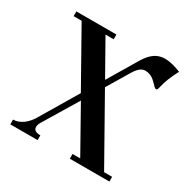

<svg xmlns="http://www.w3.org/2000/svg" viewBox="-159 -864 1010 1017"><g transform="rotate(30 346.5 -355.5)"><path d="M31 0H198V-29C158 -29 156 -48 156 -58C156 -68 161 -79 167 -89L292 -296L442 -29H395V0H637V-29H588L367 -421L448 -556C469 -591 489 -604 508 -604C541 -604 561 -588 581 -567C591 -556 599 -547 606 -547C612 -547 616 -555 617 -562C628 -612 642 -640 666 -688C633 -701 601 -711 568 -711C507 -711 475 -669 448 -623L348 -455L230 -664H280V-693H35V-664H84L272 -330L135 -100C112 -61 73 -29 31 -29Z"/></g></svg>

Font: Monomakh Unicode
Style: Regular
Weight: 400
Version: Version 1.2